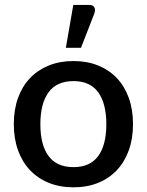

<svg xmlns="http://www.w3.org/2000/svg" viewBox="-20 -772 611 799"><path d="M286 -518Q342.5 -518 388.2 -499.5Q434 -481 466.2 -447Q498.5 -413 516 -364.5Q533.5 -316 533.5 -255.5Q533.5 -195 516 -146.5Q498.5 -98 466.2 -63.8Q434 -29.5 388.2 -11Q342.5 7.5 286 7.5Q229 7.5 183.2 -11Q137.5 -29.5 105 -63.8Q72.5 -98 55 -146.5Q37.5 -195 37.5 -255.5Q37.5 -316 55 -364.5Q72.5 -413 105 -447Q137.5 -481 183.2 -499.5Q229 -518 286 -518ZM286 -76.5Q355 -76.5 388.8 -122.8Q422.5 -169 422.5 -255Q422.5 -341 388.8 -387.8Q355 -434.5 286 -434.5Q216 -434.5 182 -387.8Q148 -341 148 -255Q148 -169 182 -122.8Q216 -76.5 286 -76.5ZM254 -573 285 -751.5H351.5Q367 -751.5 372.5 -741.8Q378 -732 372.5 -715.5L317 -573Z"/></svg>

Font: Lato SemiBold
Style: Regular
Weight: 600
Designer: Lukasz Dziedzic with Adam Twardoch and Botio Nikoltchev
Foundry: tyPoland Lukasz Dziedzic
Version: Version 2.015; 2015-08-06; http://www.latofonts.com/